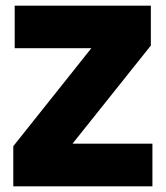

<svg xmlns="http://www.w3.org/2000/svg" viewBox="-20 -659 586 679"><path d="M236.5 -151H519V0H27V-142L303 -488.5H32V-639H513.5V-498Z"/></svg>

Font: Anek Devanagari ExtraBold
Style: Regular
Weight: 800
Designer: Kailash Malviya (Devanagari) & Yesha Goshar (Latin)
Foundry: Ek Type
Version: Version 1.003